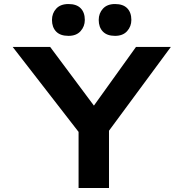

<svg xmlns="http://www.w3.org/2000/svg" viewBox="-20 -933 911 953"><path d="M370 0V-326L385 -259L43 -700H229L481 -362L414 -364L655 -700H828L512 -272L521 -334V0ZM551 -755Q511 -755 490.5 -776.5Q470 -798 470 -834Q470 -867 491 -890Q512 -913 551 -913Q591 -913 611.5 -892Q632 -871 632 -834Q632 -802 611 -778.5Q590 -755 551 -755ZM320 -755Q279 -755 258.5 -776.5Q238 -798 238 -834Q238 -867 259 -890Q280 -913 320 -913Q360 -913 380.5 -892Q401 -871 401 -834Q401 -802 380 -778.5Q359 -755 320 -755Z"/></svg>

Font: Lexend Mega SemiBold
Style: Regular
Weight: 600
Designer: Bonnie Shaver-Troup, Thomas Jockin
Foundry: Lexend
Version: Version 1.007